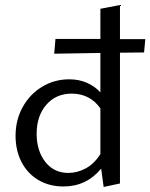

<svg xmlns="http://www.w3.org/2000/svg" viewBox="-20 -738 599 765"><path d="M554 -529 458 -528V-7L393 7L383 -66Q324 5 233 5Q176 5 132.5 -21Q89 -47 65.5 -93Q42 -139 42 -197Q42 -260 70.5 -311.5Q99 -363 148 -392.5Q197 -422 256 -422Q294 -422 325.5 -408.5Q357 -395 380 -370V-527L196 -524L201 -583H380V-703L458 -718V-582H559ZM380 -124V-306Q360 -335 331 -350Q302 -365 266 -365Q203 -365 164.5 -320.5Q126 -276 126 -205Q126 -137 160.5 -93Q195 -49 252 -49Q288 -49 321.5 -67Q355 -85 380 -124Z"/></svg>

Font: Ysabeau Infant Medium
Style: Regular
Weight: 500
Designer: Christian Thalmann (Catharsis Fonts)
Version: Version 0.003